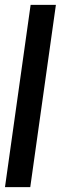

<svg xmlns="http://www.w3.org/2000/svg" viewBox="-26 -770 279 790"><path d="M-5.5 0 100 -750H204L98.5 0Z"/></svg>

Font: Urbanist SemiBold
Style: Italic
Weight: 600
Italic angle: -8°
Designer: Corey Hu
Foundry: Corey Hu
Version: Version 1.321; ttfautohint (v1.8.4.7-5d5b)